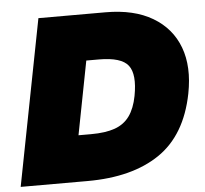

<svg xmlns="http://www.w3.org/2000/svg" viewBox="-51 -754 863 807"><g transform="rotate(-5 381.0 -350.0)"><path d="M4 0 140 -700H423Q543 -700 621.5 -653.5Q700 -607 731 -524Q762 -441 740 -329Q706 -157 590.5 -78.5Q475 0 286 0ZM265 -195H318Q379 -195 418.5 -209Q458 -223 481 -255Q504 -287 514 -339Q531 -429 502 -467Q473 -505 378 -505H325Z"/></g></svg>

Font: REM Black
Style: Italic
Weight: 900
Italic angle: -11°
Designer: Octavio Pardo
Foundry: Ashler Design
Version: Version 1.005;gftools[0.9.28]